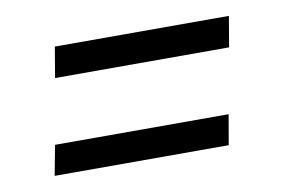

<svg xmlns="http://www.w3.org/2000/svg" viewBox="-41 -438 541 365"><g transform="rotate(-10 230.0 -256.0)"><path d="M72 -318 82 -377H418L408 -318ZM39 -135 50 -193H385L375 -135Z"/></g></svg>

Font: Archivo ExtraCondensed Light
Style: Italic
Weight: 300
Width: 2
Italic angle: -10°
Designer: Hector Gatti
Foundry: Omnibus-Type
Version: Version 2.001